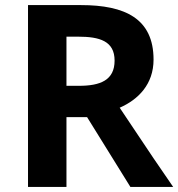

<svg xmlns="http://www.w3.org/2000/svg" viewBox="-20 -734 700 754"><path d="M430 -496C430 -419 374 -397 290 -397H241V-590H287C371 -590 430 -573 430 -496ZM583 -500C583 -661 471 -714 298 -714H90V0H241V-274H322L492 0H660C627 -47 557 -150 450 -311C523 -343 583 -403 583 -500Z"/></svg>

Font: Passageway
Style: Regular
Weight: 700
Foundry: Ascender Corporation
Version: Version 1.11